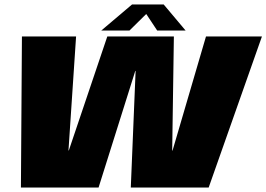

<svg xmlns="http://www.w3.org/2000/svg" viewBox="-20 -838 1190 858"><path d="M73.5 0H420.5L584.5 -521H586L564.5 0H912.5L1150.5 -675H900.5L751 -165H749.5L757 -675H459.5L287.5 -165.5H286L320 -675H78ZM432.5 -701.5H558.5L633.5 -775.5L682.5 -701.5H809.5L711.5 -818H570Z"/></svg>

Font: Anybody Black
Style: Italic
Weight: 900
Italic angle: -10°
Designer: Tyler Finck
Foundry: Etcetera Type Company
Version: Version 1.113;gftools[0.9.25]